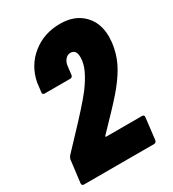

<svg xmlns="http://www.w3.org/2000/svg" viewBox="-173 -803 809 899"><g transform="rotate(-30 231.0 -354.0)"><path d="M217 -142H411Q416 -142 419 -138.5Q422 -135 421 -130L407 -12Q406 -7 402.5 -3.5Q399 0 394 0H14Q3 0 3 -12L18 -134Q19 -139 25 -149L89 -217Q193 -326 233 -378Q265 -421 281.5 -456.5Q298 -492 298 -525Q298 -566 267 -566Q251 -566 239 -552Q227 -538 225 -516L220 -473Q219 -468 215.5 -464.5Q212 -461 207 -461H67Q62 -461 59 -464.5Q56 -468 57 -473L63 -523Q79 -606 142 -657Q205 -708 293 -708Q370 -708 416 -662.5Q462 -617 462 -541Q462 -531 460 -509Q453 -455 431.5 -410Q410 -365 368 -313Q335 -272 258 -193L215 -148Q213 -146 213.5 -144Q214 -142 217 -142Z"/></g></svg>

Font: Barlow Condensed ExtraBold
Style: Italic
Weight: 800
Width: 3
Italic angle: -7°
Designer: Jeremy Tribby
Foundry: Tribby Type
Version: Version 1.408